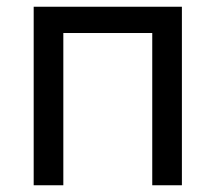

<svg xmlns="http://www.w3.org/2000/svg" viewBox="-20 -550 640 570"><path d="M80 0H168V-452H432V0H520V-530H80Z"/></svg>

Font: Golos Text VF
Style: Regular
Weight: 400
Designer: A.Korolkova, Vitaly Kuzmin
Foundry: ParaType Ltd
Version: Version 2.005